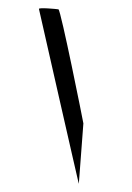

<svg xmlns="http://www.w3.org/2000/svg" viewBox="-88 -795 618 896"><g transform="rotate(10 221.0 -346.5)"><path d="M25 -725C25 -725 352 54 350 46L322 -235C320 -242 126 -739 115 -739C104 -739 22 -732 25 -725Z"/></g></svg>

Font: Ampere
Style: Cnd
Weight: 400
Version: Version 1